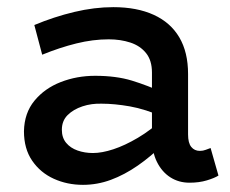

<svg xmlns="http://www.w3.org/2000/svg" viewBox="-20 -503 643 537"><path d="M510 8Q480 8 456.5 -7Q433 -22 419 -50Q405 -78 405 -119V-300Q405 -334 388.5 -354.5Q372 -375 344.5 -384Q317 -393 284 -393Q240 -393 193.5 -381.5Q147 -370 98 -350L76 -433Q131 -456 187.5 -469.5Q244 -483 297 -483Q363 -483 410 -461.5Q457 -440 481.5 -398.5Q506 -357 506 -296V-127Q506 -103 515 -92Q524 -81 539 -81Q548 -81 555.5 -84Q563 -87 569 -89L591 -12Q580 -5 558.5 1.5Q537 8 510 8ZM212 14Q168 14 130.5 -3Q93 -20 70 -53.5Q47 -87 47 -136Q48 -187 76.5 -221.5Q105 -256 150 -273.5Q195 -291 246 -291Q305 -291 349 -277.5Q393 -264 439 -243V-175Q386 -198 343 -205.5Q300 -213 265 -213Q236 -214 210.5 -205.5Q185 -197 169 -181Q153 -165 153 -140Q153 -118 165 -103.5Q177 -89 197 -82Q217 -75 240 -75Q265 -75 297 -85.5Q329 -96 365.5 -117.5Q402 -139 439 -173L437 -100Q403 -66 365.5 -40Q328 -14 290 0Q252 14 212 14Z"/></svg>

Font: BioRhyme Medium
Style: Regular
Weight: 500
Designer: Aoife Mooney
Foundry: Aoife Mooney Type
Version: Version 1.600;gftools[0.9.33]